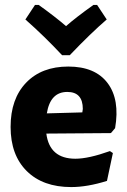

<svg xmlns="http://www.w3.org/2000/svg" viewBox="-20 -748 517 779"><path d="M374 -728 413 -669Q349 -614 263 -524H232Q160 -601 83 -669L122 -728H137Q204 -680 248 -642Q285 -675 359 -728ZM269 11Q154 11 88.5 -54Q23 -119 23 -233Q23 -347 86 -412.5Q149 -478 257 -478Q366 -478 416.5 -411Q467 -344 447 -228L430 -208L168 -206Q181 -104 286 -104Q339 -104 426 -135L438 -127L414 -14Q334 11 269 11ZM253 -375Q184 -375 170 -288L314 -292L316 -306Q316 -375 253 -375Z"/></svg>

Font: Alegreya Sans ExtraBold
Style: Regular
Weight: 800
Designer: Juan Pablo del Peral
Foundry: Huerta Tipografica
Version: Version 2.007